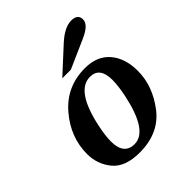

<svg xmlns="http://www.w3.org/2000/svg" viewBox="-201 -854 993 993"><g transform="rotate(-45 295.5 -357.0)"><path d="M249 9.8Q143.1 9.8 96.9 -46.9Q50.8 -103.5 50.8 -177.2Q50.8 -300.3 136.5 -400.1Q222.2 -500 357.4 -500Q445.8 -500 493.4 -444.3Q541 -388.7 541 -296.4Q541 -187 466.1 -88.6Q391.1 9.8 249 9.8ZM261.2 -40Q356.9 -40 401.4 -247.6Q415 -312.5 415 -356.4Q415 -449.7 343.8 -449.7Q241.7 -449.7 197.3 -240.2Q184.1 -178.7 184.1 -136.2Q184.1 -40 261.2 -40ZM299.8 -545.4H237.3L371.1 -668.5Q431.6 -724.1 481 -724.1Q528.8 -724.1 528.8 -684.6Q528.8 -646.5 457.5 -615.2Z"/></g></svg>

Font: Munson
Style: Bold Italic
Weight: 700
Italic angle: -12°
Designer: Paul James MIller
Foundry: High-Logic / Made with FontCreator
Version: Version 2.10;May 5, 2019;FontCreator 11.5.0.2430 64-bit